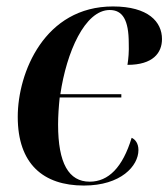

<svg xmlns="http://www.w3.org/2000/svg" viewBox="-20 -565 522 595"><path d="M240 10C355 10 409 -51 409 -100C409 -121 399 -133 388 -138C360 -46 316 -2 258 -2C193 -2 160 -59 160 -179C160 -206 162 -234 165 -263H356V-273H167C186 -403 243 -534 320 -534C360 -534 379 -503 379 -431C380 -405 378 -383 375 -364C454 -364 482 -401 482 -444C482 -497 440 -545 330 -545C118 -545 35 -340 35 -203C35 -57 114 10 240 10Z"/></svg>

Font: Noto Serif Display SemiCondensed SemiBold
Style: Italic
Weight: 600
Width: 4
Italic angle: -12°
Designer: Monotype Design Team
Foundry: Monotype Imaging Inc.
Version: Version 2.009